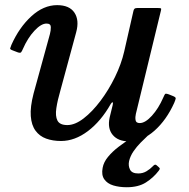

<svg xmlns="http://www.w3.org/2000/svg" viewBox="-20 -552 753 766"><path d="M485.5 195Q532 195 562 176Q592 157 613 129.5Q617 124 617.5 121.5Q618 119 614 115.5L605 107.5Q598.5 101 590 111Q579 122.5 564.5 131.2Q550 140 531.5 140Q506.5 140 498.8 124.8Q491 109.5 495 90.5Q500 70 512.5 51.8Q525 33.5 541 17.2Q557 1 571 -12Q578.5 -19 581.5 -24.2Q584.5 -29.5 580.5 -34.5Q578.5 -38.5 571 -37.8Q563.5 -37 554 -31.5Q531 -18 504.2 -1.5Q477.5 15 452.8 34Q428 53 410.8 74Q393.5 95 389.5 117.5Q384 146 396 163.2Q408 180.5 432 187.8Q456 195 485.5 195ZM25.5 -373Q21.5 -363 20.5 -359Q19.5 -355 30.5 -351L50 -343.5Q61 -339.5 64.2 -343.5Q67.5 -347.5 71.5 -357Q90.5 -400.5 117.2 -429.2Q144 -458 165.5 -458Q182.5 -458 182.8 -444Q183 -430 179 -415.5L114 -179Q100 -125 102.8 -88.8Q105.5 -52.5 121.8 -30.5Q138 -8.5 164.2 1Q190.5 10.5 223.5 10.5Q278.5 10.5 330.8 -29Q383 -68.5 422 -137.5Q426.5 -144.5 429.2 -143.8Q432 -143 429.5 -132.5L417.5 -83.5Q408 -40 429.5 -14Q451 12 494.5 12Q548.5 12 596.2 -30.5Q644 -73 675 -141.5Q680 -153.5 681 -159Q682 -164.5 668.5 -169.5L653.5 -175.5Q641 -180 638.5 -176.8Q636 -173.5 631 -162Q612.5 -119.5 586 -90.2Q559.5 -61 537.5 -61Q522.5 -61 520.8 -73Q519 -85 522 -97.5L622 -509.5Q624 -517 622 -518.5Q620 -520 610.5 -520H527.5Q520 -520 517 -517.5Q514 -515 512.5 -509L475.5 -346.5Q464 -296.5 438.8 -244.8Q413.5 -193 380.8 -149.5Q348 -106 313.5 -79.5Q279 -53 248.5 -53Q218.5 -53 209.2 -71Q200 -89 204.8 -120.5Q209.5 -152 221.5 -193L284 -423.5Q297 -471.5 277 -501.5Q257 -531.5 208 -531.5Q153.5 -531.5 105 -487Q56.5 -442.5 25.5 -373Z"/></svg>

Font: Besley Medium
Style: Italic
Weight: 500
Italic angle: -13°
Designer: Owen Earl
Foundry: indestructible type*
Version: Version 2.001